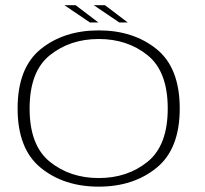

<svg xmlns="http://www.w3.org/2000/svg" viewBox="-20 -711 784 736"><path d="M358.5 4.5Q491.5 4.5 580.2 -67.8Q669 -140 669 -295Q669 -451 580.2 -522.8Q491.5 -594.5 358.5 -594.5Q225 -594.5 136.2 -522.8Q47.5 -451 47.5 -295Q47.5 -140 136.2 -67.8Q225 4.5 358.5 4.5ZM358.5 -28.5Q248.5 -28.5 171 -91Q93.5 -153.5 93.5 -295Q93.5 -437 171 -499.2Q248.5 -561.5 358.5 -561.5Q468.5 -561.5 545.8 -499.2Q623 -437 623 -295Q623 -153.5 545.8 -91Q468.5 -28.5 358.5 -28.5ZM437 -625H469.5L382.5 -691H339.5ZM324.5 -625H357L270 -691H227Z"/></svg>

Font: Anybody Expanded ExtraLight
Style: Regular
Weight: 250
Width: 7
Version: Version 1.113;gftools[0.9.25]